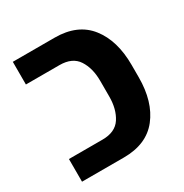

<svg xmlns="http://www.w3.org/2000/svg" viewBox="-138 -681 760 792"><g transform="rotate(-30 242.5 -285.5)"><path d="M29 0V-108H189Q250 -108 276 -148Q302 -188 302 -248V-323Q302 -383 276 -423Q250 -463 189 -463H29V-571H228Q337 -571 392 -501Q447 -431 447 -315V-256Q447 -140 392 -70Q337 0 228 0Z"/></g></svg>

Font: Assistant
Style: Bold
Weight: 700
Designer: Hebrew By Ben Nathan, Latin by Paul Hunt
Version: Version 3.000